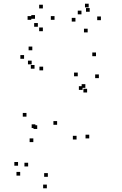

<svg xmlns="http://www.w3.org/2000/svg" viewBox="-20 -795 660 1037"><path d="M462 -47.5V-67.5H442V-47.5ZM514 -373V-393H494V-373ZM498.5 -491.5V-511.5H478.5V-491.5ZM400 -383V-403H380V-383ZM181 -98.5V-118.5H161V-98.5ZM171 -103.5V-123.5H151V-103.5ZM213 -415V-435H193V-415ZM154.5 -523.5V-543.5H134.5V-523.5ZM110 -477.5V-497.5H90V-477.5ZM166.5 -424V-444H146.5V-424ZM151 -447.5V-467.5H131V-447.5ZM123 -165V-185H103V-165ZM160 -27.5V-47.5H140V-27.5ZM288.5 -121V-141H268.5V-121ZM426 -309.5V-329.5H406V-309.5ZM450.5 -295.5V-315.5H430.5V-295.5ZM441 -320.5V-340.5H421V-320.5ZM393.5 -41.5V-61.5H373.5V-41.5ZM238.5 160V140H218.5V160ZM132 104V84H112V104ZM77.5 100V80H57.5V100ZM89 153.5V133.5H69V153.5ZM233 222V202H213V222ZM453.5 -620V-640H433.5V-620ZM525 -686V-706H505V-686ZM459 -755V-775H439V-755ZM420 -717.5V-737.5H400V-717.5ZM464.5 -731.5V-751.5H444.5V-731.5ZM387.5 -678.5V-698.5H367.5V-678.5ZM274.5 -688V-708H254.5V-688ZM211.5 -749.5V-769.5H191.5V-749.5ZM149 -688V-708H129V-688ZM184.5 -650.5V-670.5H164.5V-650.5ZM169 -693.5V-713.5H149V-693.5ZM211.5 -626.5V-646.5H191.5V-626.5Z"/></svg>

Font: Monaspace Radon Dots Var
Style: Regular
Weight: 400
Designer: Riley Cran and the Lettermatic Team
Version: Version 1.100 (Monaspace Radon Dots)